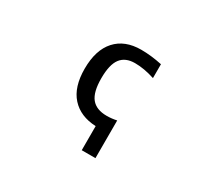

<svg xmlns="http://www.w3.org/2000/svg" viewBox="-139 -763 1277 1172"><g transform="rotate(30 500.0 -176.5)"><path d="M640.6 -85.9V179.7H543.9V9.8Q433.6 4.9 372.1 -63.5Q310.5 -131.8 310.5 -260.7Q310.5 -392.6 374 -462.9Q437.5 -533.2 552.7 -533.2Q622.1 -533.2 700.2 -516.6V-418.9Q625 -443.4 560.5 -443.4Q493.2 -443.4 460.4 -400.4Q427.7 -357.4 427.7 -260.7Q427.7 -163.1 462.4 -120.6Q497.1 -78.1 570.3 -78.1Q605.5 -78.1 640.6 -85.9Z"/></g></svg>

Font: Gen Shin Gothic Monospace Medium
Style: Regular
Weight: 500
Designer: [Source Han Sans]
Ryoko NISHIZUKA  (kana & ideographs); Paul D. Hunt (Latin, Greek & Cyrillic); Wenlong ZHANG  (bopomofo
Version: Version 1.002.20150607